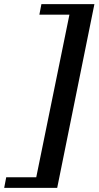

<svg xmlns="http://www.w3.org/2000/svg" viewBox="-29 -707 476 927"><path d="M-8.8 200.2 1 148.9H146L306.2 -636.2H161.1L170.9 -687H426.8L247.1 200.2Z"/></svg>

Font: Linux Libertine
Style: Bold Italic
Weight: 700
Italic angle: -11.5°
Designer: Philipp H. Poll
Foundry: Philipp H. Poll
Version: Version 4.0.5